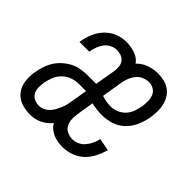

<svg xmlns="http://www.w3.org/2000/svg" viewBox="-130 -690 860 860"><g transform="rotate(45 300.0 -260.0)"><path d="M149 8Q119 8 92.5 -1.5Q66 -11 49.5 -33Q33 -55 29.5 -84Q26 -113 31 -142Q35 -163 41.5 -183.5Q48 -204 60 -223Q72 -242 89 -257Q106 -272 125.5 -282Q145 -292 166 -295.5Q187 -299 208 -299H262L279 -398Q281 -412 279.5 -426.5Q278 -441 269.5 -452Q261 -463 248 -467.5Q235 -472 220 -472Q205 -472 189.5 -464.5Q174 -457 164 -444Q154 -431 148 -415.5Q142 -400 139 -384L138 -379H76L78 -387Q82 -413 93.5 -439.5Q105 -466 125 -486.5Q145 -507 171.5 -517.5Q198 -528 225 -528Q254 -528 280.5 -519Q307 -510 323 -488Q343 -509 370 -518.5Q397 -528 424 -528Q444 -528 464 -523.5Q484 -519 499.5 -508Q515 -497 525 -480.5Q535 -464 539.5 -445Q544 -426 543.5 -405.5Q543 -385 540 -365Q535 -336 523 -308Q511 -280 489 -258.5Q467 -237 438 -227.5Q409 -218 380 -218Q363 -218 345.5 -220Q328 -222 312 -226L299 -144Q296 -127 297 -109.5Q298 -92 305.5 -77.5Q313 -63 328.5 -55.5Q344 -48 361 -48Q378 -48 393.5 -55Q409 -62 420.5 -75.5Q432 -89 439.5 -105Q447 -121 450 -137L509 -126Q502 -100 489.5 -75Q477 -50 456.5 -30.5Q436 -11 409 -1.5Q382 8 356 8Q340 8 324.5 5.5Q309 3 295.5 -3Q282 -9 270.5 -18.5Q259 -28 252 -41Q243 -29 230.5 -19.5Q218 -10 204.5 -3.5Q191 3 177 5.5Q163 8 149 8ZM380 -273Q398 -273 417 -281Q436 -289 449.5 -304Q463 -319 469 -337Q475 -355 479 -374Q481 -391 481 -408Q481 -425 475 -440Q469 -455 455 -463.5Q441 -472 424 -472Q408 -472 391.5 -465Q375 -458 364 -444Q353 -430 347 -414Q341 -398 338 -382L322 -283Q335 -278 350 -275.5Q365 -273 380 -273ZM150 -48Q163 -48 176 -54Q189 -60 199 -70.5Q209 -81 215.5 -93.5Q222 -106 227.5 -119Q233 -132 236 -145Q239 -158 241 -172L253 -244H208Q187 -244 166.5 -237Q146 -230 129.5 -214Q113 -198 105 -178Q97 -158 93 -137Q91 -121 91 -105Q91 -89 98 -75.5Q105 -62 119.5 -55Q134 -48 150 -48Z"/></g></svg>

Font: Iosevka HT Light Extended
Style: Italic
Weight: 300
Width: 7
Italic angle: -9°
Monospace: yes
Designer: Belleve Invis
Foundry: Belleve Invis
Version: Version 32.3.0; ttfautohint (v1.8.4)